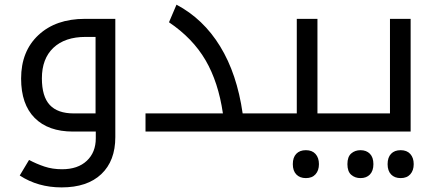

<svg xmlns="http://www.w3.org/2000/svg" viewBox="-20 -566 1885 826"><path d="M245.1 240.2Q143.1 240.2 64.9 189L105 122.1Q137.2 139.2 171.4 150.6Q205.6 162.1 247.1 162.1Q314.9 162.1 353.5 125.7Q392.1 89.4 392.1 28.8V0H293.9Q187.5 0 129.2 -58.6Q70.8 -117.2 70.8 -228Q70.8 -345.7 145.5 -415.3Q220.2 -484.9 345.2 -484.9H476.1V23.9Q476.1 126 415.8 183.1Q355.5 240.2 245.1 240.2ZM391.1 -78.1V-407.2H348.1Q259.3 -407.2 209.7 -360.4Q160.2 -313.5 160.2 -229Q160.2 -150.9 194.1 -114.5Q228 -78.1 296.9 -78.1Z M606 -78.1H939Q919.4 -212.4 864.3 -306.9Q809.1 -401.4 707 -470.2L739.3 -545.9Q854.5 -484.9 927 -366.7Q999.5 -248.5 1023.9 -78.1H1135.3Q1140.1 -78.1 1140.1 -74.2V-4.9Q1140.1 0 1135.3 0H606Z M1125 0Q1120.1 0 1120.1 -4.9V-74.2Q1120.1 -78.1 1125 -78.1H1256.8V-484.9H1345.7V-78.1H1476.1Q1481 -78.1 1481 -74.2V-4.9Q1481 0 1476.1 0ZM1295.9 200.2Q1270 200.2 1254.9 184.6Q1239.7 168.9 1239.7 140.1Q1239.7 111.3 1254.6 95.7Q1269.5 80.1 1295.9 80.1Q1322.8 80.1 1337.4 96.4Q1352.1 112.8 1352.1 140.1Q1352.1 167.5 1337.4 183.8Q1322.8 200.2 1295.9 200.2Z M1465.8 0Q1460.9 0 1460.9 -4.9V-74.2Q1460.9 -78.1 1465.8 -78.1H1657.7V-484.9H1746.6V0ZM1530.8 200.2Q1507.3 200.2 1491 186Q1474.6 171.9 1474.6 140.1Q1474.6 108.4 1491 94.2Q1507.3 80.1 1530.8 80.1Q1556.2 80.1 1571.3 95.5Q1586.4 110.8 1586.4 140.1Q1586.4 168.9 1571.5 184.6Q1556.6 200.2 1530.8 200.2ZM1703.6 200.2Q1677.7 200.2 1662.6 184.6Q1647.5 168.9 1647.5 140.1Q1647.5 111.3 1662.4 95.7Q1677.2 80.1 1703.6 80.1Q1730.5 80.1 1745.1 96.4Q1759.8 112.8 1759.8 140.1Q1759.8 167.5 1745.1 183.8Q1730.5 200.2 1703.6 200.2Z"/></svg>

Font: Droid Arabic Kufi
Style: Regular
Weight: 400
Designer: Pascal Zoghbi
Foundry: Irfont.ir
Version: Version 1.00 February 28, 2013, initial release